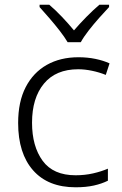

<svg xmlns="http://www.w3.org/2000/svg" viewBox="-20 -785 516 815"><path d="M301 10Q184 10 120.5 -62Q57 -134 57 -263Q57 -353 89 -415Q121 -477 178.5 -509.5Q236 -542 313 -542Q351 -542 385 -535Q419 -528 445 -516L429 -467Q402 -478 371 -484.5Q340 -491 312 -491Q217 -491 166.5 -430Q116 -369 116 -264Q116 -164 161 -102.5Q206 -41 301 -41Q340 -41 375 -49Q410 -57 438 -69V-18Q412 -5 378.5 2.5Q345 10 301 10ZM267 -606Q254 -628 233 -655Q212 -682 189 -708.5Q166 -735 148 -755V-765H189Q216 -742 243.5 -713Q271 -684 294 -656Q318 -684 346.5 -713Q375 -742 402 -765H443V-755Q424 -735 400.5 -708.5Q377 -682 356 -655Q335 -628 323 -606Z"/></svg>

Font: Noto Sans Lao UI Light
Style: Regular
Weight: 300
Designer: Monotype Design Team
Foundry: Monotype Imaging Inc.
Version: Version 2.000; ttfautohint (v1.8.4.7-5d5b)